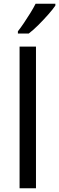

<svg xmlns="http://www.w3.org/2000/svg" viewBox="-20 -1010 317 1030"><path d="M173 0H85V-760H173ZM277 -980Q265 -962 240 -933.5Q215 -905 186.5 -876.5Q158 -848 134 -830H76V-842Q91 -861 108.5 -887Q126 -913 143 -940.5Q160 -968 171 -990H277Z"/></svg>

Font: Noto Sans Khudawadi
Style: Regular
Weight: 400
Designer: Monotype Design Team
Foundry: Monotype Imaging Inc.
Version: Version 2.003; ttfautohint (v1.8.4.7-5d5b)